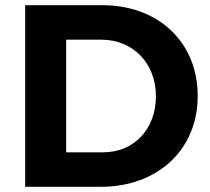

<svg xmlns="http://www.w3.org/2000/svg" viewBox="-20 -720 809 740"><path d="M374 -700H77V0H368C589 0 742 -144 742 -350C742 -557 591 -700 374 -700ZM378 -133H235V-567H371C491 -567 581 -478 581 -349C581 -221 495 -133 378 -133Z"/></svg>

Font: Juman SemiBold
Style: Regular
Weight: 600
Designer: Bandar Raffah (Arabic) Julieta Ulanovsky (Latin)
Foundry: Caramella
Version: Version 5.022;PS 005.022;hotconv 1.0.88;makeotf.lib2.5.64775